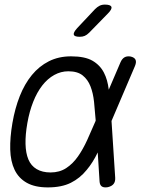

<svg xmlns="http://www.w3.org/2000/svg" viewBox="-20 -805 640 835"><path d="M368 -663Q358 -653 348.5 -649Q339 -645 327 -645Q304 -645 301 -654Q298 -663 315 -682L393 -765Q403 -775 413 -780Q423 -785 436 -785Q461 -785 464.5 -775Q468 -765 449 -746ZM481 -32Q482 -15 474 -5Q466 5 449 9Q432 12 423 6Q414 0 413 -16L405 -142Q384 -98 357 -66Q328 -30 288 -10Q248 10 188 10Q132 10 96.5 -10Q61 -30 43.5 -66.5Q26 -103 24.5 -154.5Q23 -206 34 -270Q45 -334 66 -387Q87 -440 118.5 -478.5Q150 -517 192.5 -538.5Q235 -560 289 -560Q349 -560 382 -541Q415 -522 432 -489Q448 -458 453 -415L504 -534Q511 -550 522 -556Q533 -562 549 -559Q565 -555 569.5 -545Q574 -535 567 -518L465 -279ZM396 -280V-283Q393 -324 389 -362Q385 -400 373.5 -429.5Q362 -459 339.5 -477Q317 -495 277 -495Q245 -495 216 -479Q187 -463 164 -433.5Q141 -404 124.5 -362.5Q108 -321 99 -270Q90 -219 91 -179Q92 -139 103.5 -111.5Q115 -84 139.5 -69.5Q164 -55 200 -55Q239 -55 268 -74Q297 -93 319 -124.5Q341 -156 359 -195.5Q377 -235 394 -275Z"/></svg>

Font: Maple Mono ExtraLight
Style: Italic
Weight: 275
Italic angle: -10°
Monospace: yes
Designer: subframe7536
Version: Version 7.000